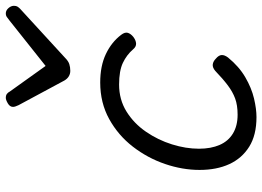

<svg xmlns="http://www.w3.org/2000/svg" viewBox="-141 -743 903 661"><g transform="rotate(-90 310.5 -412.5)"><path d="M238 19Q176 19 136 -6Q96 -31 76 -74.5Q56 -118 56 -177Q56 -236 76.5 -296Q97 -356 136 -406.5Q175 -457 231 -488Q287 -519 357 -519Q414 -519 455 -499.5Q496 -480 521 -447Q531 -434 528 -424Q525 -414 514 -405Q502 -396 491 -395.5Q480 -395 471 -406Q452 -428 424.5 -441Q397 -454 350 -454Q298 -454 257 -428.5Q216 -403 187.5 -361.5Q159 -320 144 -272Q129 -224 129 -179Q129 -138 142 -108Q155 -78 181.5 -62Q208 -46 246 -46Q279 -46 302 -54.5Q325 -63 347.5 -80Q370 -97 397 -123Q409 -133 419.5 -131.5Q430 -130 439 -121Q451 -111 451.5 -101Q452 -91 443 -79Q412 -41 375 -19.5Q338 2 302 10.5Q266 19 238 19ZM595 -844Q605 -844 613 -835Q621 -826 621 -816Q621 -808 618 -803.5Q615 -799 611 -795L442 -640Q431 -629 420.5 -625.5Q410 -622 397 -622Q387 -622 378.5 -627Q370 -632 364 -642L279 -800Q276 -806 274.5 -811Q273 -816 273 -819Q273 -830 285 -837Q297 -844 304 -844Q313 -844 318 -840Q323 -836 326 -830L414 -707L570 -831Q577 -836 582 -840Q587 -844 595 -844Z"/></g></svg>

Font: Playwrite RO Light
Style: Regular
Weight: 300
Version: Version 1.002